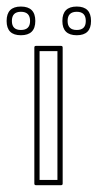

<svg xmlns="http://www.w3.org/2000/svg" viewBox="-92 -541 291 572"><path d="M89.8 -404.3Q94.7 -404.3 94.7 -399.4V5.9Q94.7 10.7 89.8 10.7H15.1Q10.3 10.7 10.3 5.9V-399.4Q10.3 -404.3 15.1 -404.3ZM-29.8 -521.5Q13.2 -521.5 13.2 -478.5Q13.2 -436 -29.8 -436Q-72.3 -436 -72.3 -478.5Q-72.3 -521.5 -29.8 -521.5ZM136.7 -521.5Q179.2 -521.5 179.2 -478.5Q179.2 -436 136.7 -436Q93.8 -436 93.8 -478.5Q93.8 -521.5 136.7 -521.5ZM136.7 -505.9Q109.4 -505.9 109.4 -478.5Q109.4 -451.7 136.7 -451.7Q163.6 -451.7 163.6 -478.5Q163.6 -505.9 136.7 -505.9ZM-29.8 -505.9Q-56.6 -505.9 -56.6 -478.5Q-56.6 -451.7 -29.8 -451.7Q-2.4 -451.7 -2.4 -478.5Q-2.4 -505.9 -29.8 -505.9ZM25.9 -388.7V-4.9H79.1V-388.7Z"/></svg>

Font: Fibel Sued Kontur LRS
Style: Regular
Weight: 400
Designer: Peter Wiegel
Foundry: Peter Wiegel
Version: Version 000.000